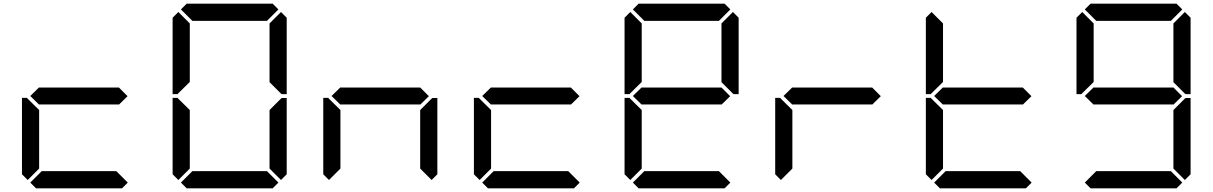

<svg xmlns="http://www.w3.org/2000/svg" viewBox="-20 -1020 6568 1040"><path d="M672 -31 641 0H175L144 -31L206 -93H610ZM130 -45 99 -76V-490H126L130 -485L192 -424V-107ZM671 -499 624 -453V-454H192V-453L144 -500L192 -547V-546H624Z M1502 -955 1533 -924V-510H1506L1501 -514L1440 -575V-893ZM946 -515 942 -510H915V-924L946 -955L1008 -893V-576ZM960 -969 991 -1000H1457L1488 -969L1426 -907H1022ZM946 -45 915 -76V-490H942L946 -485L1008 -424V-107ZM1501 -485 1506 -489H1533V-76L1502 -45L1440 -107V-424ZM1488 -31 1457 0H991L960 -31L1022 -93H1426Z M2317 -485 2322 -489H2349V-76L2318 -45L2256 -107V-424ZM1762 -45 1731 -76V-490H1758L1762 -485L1824 -424V-107ZM2303 -499 2256 -453V-454H1824V-453L1776 -500L1824 -547V-546H2256Z M3120 -31 3089 0H2623L2592 -31L2654 -93H3058ZM2578 -45 2547 -76V-490H2574L2578 -485L2640 -424V-107ZM3119 -499 3072 -453V-454H2640V-453L2592 -500L2640 -547V-546H3072Z M3950 -955 3981 -924V-510H3954L3949 -514L3888 -575V-893ZM3936 -31 3905 0H3439L3408 -31L3470 -93H3874ZM3394 -45 3363 -76V-490H3390L3394 -485L3456 -424V-107ZM3935 -499 3888 -453V-454H3456V-453L3408 -500L3456 -547V-546H3888ZM3394 -515 3390 -510H3363V-924L3394 -955L3456 -893V-576ZM3408 -969 3439 -1000H3905L3936 -969L3874 -907H3470Z M4210 -45 4179 -76V-490H4206L4210 -485L4272 -424V-107ZM4751 -499 4704 -453V-454H4272V-453L4224 -500L4272 -547V-546H4704Z M5567 -499 5520 -453V-454H5088V-453L5040 -500L5088 -547V-546H5520ZM5568 -31 5537 0H5071L5040 -31L5102 -93H5506ZM5026 -45 4995 -76V-490H5022L5026 -485L5088 -424V-107ZM5026 -515 5022 -510H4995V-924L5026 -955L5088 -893V-576Z M6384 -31 6353 0H5887L5856 -31L5918 -93H6322ZM6383 -499 6336 -453V-454H5904V-453L5856 -500L5904 -547V-546H6336ZM5842 -515 5838 -510H5811V-924L5842 -955L5904 -893V-576ZM5856 -969 5887 -1000H6353L6384 -969L6322 -907H5918ZM6398 -955 6429 -924V-510H6402L6397 -514L6336 -575V-893ZM6397 -485 6402 -489H6429V-76L6398 -45L6336 -107V-424Z"/></svg>

Font: seg115
Style: Regular
Weight: 400
Designer: Keshikan(Twitter:@keshinomi_88pro)
Version: seg115 Version 0.46